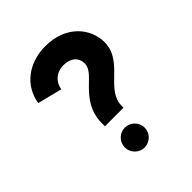

<svg xmlns="http://www.w3.org/2000/svg" viewBox="-206 -890 1024 1024"><g transform="rotate(-45 305.5 -378.5)"><path d="M225 -253V-230H365V-243C365 -300 403 -340 444 -379C491 -425 541 -472 541 -548C541 -653 458 -757 302 -757C173 -757 78 -680 61 -569L200 -534C208 -585 248 -617 298 -617C355 -617 386 -586 386 -544C386 -502 349 -476 311 -437C269 -394 225 -341 225 -253ZM220 -75C220 -34 254 0 295 0C336 0 370 -34 370 -75C370 -116 336 -150 295 -150C254 -150 220 -116 220 -75Z"/></g></svg>

Font: Mluvka ExtraBold
Style: Regular
Weight: 800
Designer: Modified by Jiří Krblich, Original typeface by Gumpita Rahayu
Foundry: Gumpita Rahayu & Jiří Krblich
Version: Version 2.000;Glyphs 3.1.1 (3134)